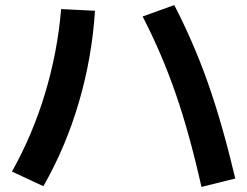

<svg xmlns="http://www.w3.org/2000/svg" viewBox="-20 -734 978 759"><path d="M543.9 -668.9 668.9 -713.9Q746.6 -563.5 802.5 -404.5Q858.4 -245.6 910.2 -28.3L776.4 4.9Q729.5 -204.6 675 -362.3Q620.6 -520 543.9 -668.9ZM221.7 -698.2 355.5 -691.4Q343.8 -506.8 291.7 -329.3Q239.7 -151.9 151.4 2L27.3 -55.7Q109.4 -202.6 158.4 -365.7Q207.5 -528.8 221.7 -698.2Z"/></svg>

Font: Pretendard JP
Style: Bold
Weight: 700
Designer: Base glyphs from Inter by Rasmus Andersson; Hangeul glyphs from Noto Sans CJK(Source Han Sans) by Jang Soo-young and Kan
Foundry: Kil Hyung-jin
Version: Version 1.309